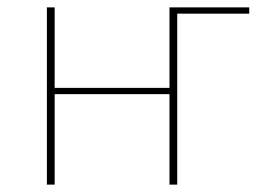

<svg xmlns="http://www.w3.org/2000/svg" viewBox="-20 -500 711 520"><path d="M107 0V-480H128V-262H439V-480H655V-463H460V0H439V-245H128V0Z"/></svg>

Font: Cantarell Thin
Style: Regular
Weight: 100
Designer: Dave Crossland, Nikolaus Waxweiler, Florian Fecher, Jacques Le Bailly, Eben Sorkin, Alexei Vanyashin, Alexios Zavras, Em
Version: Version 0.303